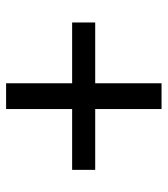

<svg xmlns="http://www.w3.org/2000/svg" viewBox="20 -660 547 626"><g transform="rotate(-90 293.0 -346.5)"><path d="M251 -92.8V-309.1H52.7V-384.3H251V-599.6H335V-384.3H533.2V-309.1H335V-92.8Z"/></g></svg>

Font: Cascadia Code NF SemiLight
Style: Regular
Weight: 350
Monospace: yes
Designer: Aaron Bell
Foundry: Saja Typeworks
Version: Version 2404.023; ttfautohint (v1.8.4)